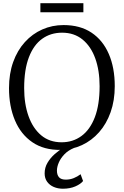

<svg xmlns="http://www.w3.org/2000/svg" viewBox="-20 -904 756 1172"><path d="M351 11Q248 12.5 177.5 -35.8Q107 -84 71 -169.8Q35 -255.5 35 -366Q35 -454.5 60.5 -525.5Q86 -596.5 131.8 -647Q177.5 -697.5 238 -724.2Q298.5 -751 368 -751Q469 -751 538.5 -704.8Q608 -658.5 644.2 -574.5Q680.5 -490.5 680.5 -378Q680.5 -290.5 655.2 -219.2Q630 -148 585 -97Q540 -46 480.2 -18.2Q420.5 9.5 351 11ZM356 -35.5Q425 -35.5 477.2 -73.8Q529.5 -112 558.8 -188.2Q588 -264.5 588 -378Q588 -474 561.5 -547.5Q535 -621 483.8 -662.8Q432.5 -704.5 359 -704.5Q289.5 -704.5 237.5 -667.2Q185.5 -630 156.5 -554.8Q127.5 -479.5 127.5 -366Q127.5 -270 154 -195.5Q180.5 -121 231.2 -78.2Q282 -35.5 356 -35.5ZM364 248Q333.5 248 308.2 237.2Q283 226.5 267.8 205.5Q252.5 184.5 252.5 154.5Q252.5 119 270 89.5Q287.5 60 313.5 37Q339.5 14 365 -1L394.5 -5L432 -1Q396 14 373 38Q350 62 338.8 88.5Q327.5 115 327.5 137.5Q327.5 163.5 340.2 178Q353 192.5 381.5 192.5Q407.5 192.5 430.2 183.2Q453 174 472 159.5L487 201Q472.5 219.5 439.8 233.8Q407 248 364 248ZM489 -884.5V-829H226.5V-884.5Z"/></svg>

Font: Merriweather 20pt Light
Style: Regular
Weight: 300
Version: Version 2.100